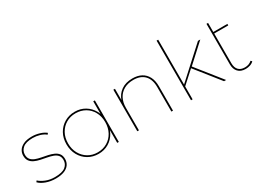

<svg xmlns="http://www.w3.org/2000/svg" viewBox="-30 -1404 2798 2069"><g transform="rotate(-30 1369.0 -369.5)"><path d="M234 3Q171 3 116 -17Q61 -37 32 -68L44 -84Q72 -57 122 -36.5Q172 -16 234 -16Q326 -16 366 -48Q406 -80 406 -131Q406 -168 387 -189.5Q368 -211 336.5 -222.5Q305 -234 267 -241Q229 -248 191 -256Q153 -264 121.5 -278.5Q90 -293 71 -318.5Q52 -344 52 -387Q52 -422 71 -452Q90 -482 130.5 -501Q171 -520 235 -520Q283 -520 330 -505.5Q377 -491 406 -467L394 -451Q363 -476 321 -488.5Q279 -501 235 -501Q150 -501 111.5 -468Q73 -435 73 -387Q73 -349 92 -326.5Q111 -304 142.5 -292Q174 -280 212 -273Q250 -266 287.5 -258Q325 -250 356.5 -236Q388 -222 407 -197.5Q426 -173 426 -131Q426 -92 405 -61.5Q384 -31 341.5 -14Q299 3 234 3Z M768 3Q697 3 640 -30.5Q583 -64 550 -123.5Q517 -183 517 -259Q517 -336 550 -394.5Q583 -453 640 -486.5Q697 -520 768 -520Q839 -520 895 -486.5Q951 -453 983.5 -394.5Q1016 -336 1016 -259Q1016 -183 983.5 -123.5Q951 -64 895 -30.5Q839 3 768 3ZM768 -16Q834 -16 886.5 -47Q939 -78 969 -133Q999 -188 999 -259Q999 -331 969 -385.5Q939 -440 886.5 -470.5Q834 -501 768 -501Q702 -501 650 -470.5Q598 -440 567.5 -385.5Q537 -331 537 -259Q537 -188 567.5 -133Q598 -78 650 -47Q702 -16 768 -16ZM999 0V-190L1009 -260L999 -330V-517H1019V0Z M1249 0V-517H1269V-370L1267 -373Q1290 -441 1346 -480.5Q1402 -520 1486 -520Q1550 -520 1596 -495.5Q1642 -471 1667.5 -423Q1693 -375 1693 -305V0H1673V-305Q1673 -401 1624 -451Q1575 -501 1487 -501Q1419 -501 1370 -473.5Q1321 -446 1295 -396.5Q1269 -347 1269 -281V0Z M1930 -154V-178L2302 -517H2331L2106 -311L2090 -299ZM1917 0V-742H1937V0ZM2328 0 2086 -304 2102 -316 2354 0Z M2598 3Q2537 3 2505 -32Q2473 -67 2473 -124V-630H2493V-129Q2493 -74 2520 -45Q2547 -16 2599 -16Q2651 -16 2685 -48L2699 -34Q2681 -15 2653.5 -6Q2626 3 2598 3ZM2483 -498V-517H2668V-498Z"/></g></svg>

Font: Montserrat Alternates Thin
Style: Regular
Weight: 100
Designer: Julieta Ulanovsky
Foundry: Julieta Ulanovsky
Version: Version 9.000